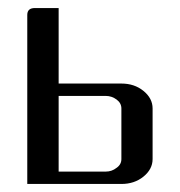

<svg xmlns="http://www.w3.org/2000/svg" viewBox="-20 -458 448 478"><path d="M47.9 0V-420.9Q47.9 -438 66.9 -438H126V-250H282.2Q314.5 -250 336.9 -231.9Q359.9 -213.4 359.9 -188V-62Q359.9 -36.6 336.9 -18.1Q314.5 0 282.2 0ZM126 -30.8H243.2Q258.3 -30.8 270 -40Q282.2 -48.3 282.2 -62V-188Q282.2 -201.2 270.5 -210Q258.3 -219.2 243.2 -219.2H126Z"/></svg>

Font: Hhenum
Style: Regular
Weight: 400
Designer: T. Christopher White
Version: Version 1.0